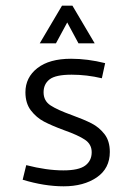

<svg xmlns="http://www.w3.org/2000/svg" viewBox="-20 -654 478 682"><path d="M234.4 -388.7Q177.7 -388.7 156.2 -372.1Q134.8 -355.5 134.8 -326.2Q134.8 -295.9 159.2 -279.8Q183.6 -263.7 235.4 -245.1Q278.3 -229.5 305.2 -215.8Q332 -202.1 351.1 -177.7Q370.1 -153.3 370.1 -114.3Q370.1 -55.7 323.7 -23.9Q277.3 7.8 206.1 7.8Q137.7 7.8 60.5 -15.6L73.2 -67.4Q145.5 -48.8 205.1 -48.8Q259.8 -48.8 282.7 -65.9Q305.7 -83 305.7 -113.3Q305.7 -141.6 281.7 -157.7Q257.8 -173.8 208 -191.4Q163.1 -208 136.2 -222.2Q109.4 -236.3 89.8 -261.7Q70.3 -287.1 70.3 -326.2Q70.3 -378.9 112.8 -412.1Q155.3 -445.3 232.4 -445.3Q291 -445.3 353.5 -429.7L341.8 -376Q288.1 -388.7 234.4 -388.7ZM316.4 -500H258.8L218.8 -574.2L178.7 -500H121.1L200.2 -633.8H237.3Z"/></svg>

Font: Sudo Light
Style: Regular
Weight: 300
Monospace: yes
Designer: Jens Kutilek
Foundry: Jens Kutilek
Version: Version 0.040